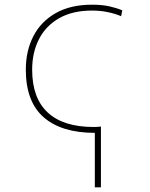

<svg xmlns="http://www.w3.org/2000/svg" viewBox="-20 -558 640 818"><path d="M384 8Q242 8 166 -58.5Q90 -125 90 -261Q90 -342 122.5 -404.5Q155 -467 218 -502.5Q281 -538 372 -538Q415 -538 446 -531Q477 -524 501 -514L496 -489Q470 -500 438.5 -506.5Q407 -513 372 -513Q290 -513 233 -481Q176 -449 146.5 -392Q117 -335 117 -261Q117 -140 183.5 -78.5Q250 -17 379 -17Q388 -17 396 -17.5Q404 -18 410 -19V240H384Z"/></svg>

Font: Noto Sans Mono Thin
Style: Regular
Weight: 100
Designer: Monotype Design Team
Foundry: Monotype Imaging Inc.
Version: Version 2.014